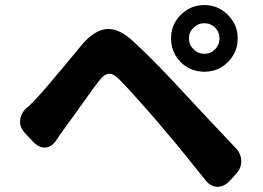

<svg xmlns="http://www.w3.org/2000/svg" viewBox="-20 -768 1040 760"><path d="M728 -616Q728 -591 746 -573Q764 -555 789 -555Q814 -555 831.5 -573Q849 -591 849 -616Q849 -641 831.5 -658.5Q814 -676 789 -676Q764 -676 746 -658.5Q728 -641 728 -616ZM657 -616Q657 -653 674.5 -682.5Q692 -712 722 -730Q752 -748 789 -748Q826 -748 855.5 -730Q885 -712 903 -682.5Q921 -653 921 -616Q921 -579 903 -549Q885 -519 855.5 -501.5Q826 -484 789 -484Q752 -484 722 -501.5Q692 -519 674.5 -549Q657 -579 657 -616ZM80 -240Q58 -263 59.5 -290Q61 -317 83 -339Q87 -341 96.5 -350.5Q106 -360 116 -370Q138 -393 169 -429Q200 -465 235.5 -508Q271 -551 306 -593Q353 -648 401.5 -653Q450 -658 510 -602Q563 -553 615.5 -498.5Q668 -444 714 -394Q764 -340 813 -288Q862 -236 913 -182Q935 -159 935 -129.5Q935 -100 912 -77L888 -51Q866 -28 840 -28.5Q814 -29 794 -54Q752 -106 714 -153.5Q676 -201 632 -252Q603 -287 567.5 -327.5Q532 -368 500.5 -402.5Q469 -437 452 -454Q429 -477 411 -476Q393 -475 373 -449Q354 -425 328 -388.5Q302 -352 275.5 -315Q249 -278 229 -251Q222 -241 213.5 -229Q205 -217 203 -213Q185 -186 160.5 -184Q136 -182 113 -205Z"/></svg>

Font: Chiron GoRound TC EB
Style: Regular
Weight: 700
Designer: Ryoko NISHIZUKA 西塚涼子 (kana, bopomofo & ideographs); Paul D. Hunt (Latin, Greek & Cyrillic); Sandoll Communications 산돌커뮤니
Foundry: Adobe
Version: Version 1.000;hotconv 1.1.1;makeotfexe 2.6.0